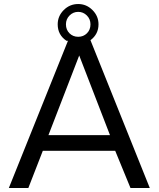

<svg xmlns="http://www.w3.org/2000/svg" viewBox="-20 -935 789 955"><path d="M430 -735 725 0H629L553 -185H193L121 0H24L318 -732H311Q267 -761 267 -814Q267 -855 297 -885Q327 -915 369 -915Q410 -915 440 -885Q470 -855 470 -814Q470 -765 430 -735ZM308 -814Q308 -787 325.5 -769.5Q343 -752 369 -752Q395 -752 412.5 -769.5Q430 -787 430 -814Q430 -840 412 -858Q394 -876 369 -876Q344 -876 326 -858Q308 -840 308 -814ZM221 -263H527L374 -659Z"/></svg>

Font: Oakes Grotesk
Style: Regular
Weight: 400
Designer: Samuel Oakes
Foundry: Samuel Oakes
Version: Version 1.000;PS 001.000;hotconv 1.0.88;makeotf.lib2.5.64775